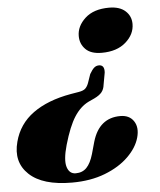

<svg xmlns="http://www.w3.org/2000/svg" viewBox="-82 -568 698 838"><g transform="rotate(-5 267.0 -149.0)"><path d="M374 -189Q372 -170 361.8 -157Q351.5 -144 328.5 -133L302.5 -121Q266 -103 239.8 -62.2Q213.5 -21.5 190.5 58.5Q172 123.5 181.8 154.5Q191.5 185.5 219.5 185.5Q249 185.5 267.2 166.5Q285.5 147.5 297 108L312 54.5Q342 -46.5 434.5 -46.5Q474.5 -46.5 493.2 -18.2Q512 10 500 53.5Q488 97 448 136.2Q408 175.5 344.8 200Q281.5 224.5 200 224.5Q71.5 224.5 12.8 169Q-46 113.5 -22.5 26Q-2.5 -50.5 61.5 -96.8Q125.5 -143 227.5 -161L263 -167Q284 -170.5 292.5 -178.8Q301 -187 306.5 -201.5L320 -240.5Q331 -259.5 340 -267.2Q349 -275 361 -275Q386 -275 383.5 -241.5ZM427 -522Q473 -522 498 -499.5Q523 -477 523 -442.5Q523 -397 484 -362.8Q445 -328.5 378.5 -328.5Q331 -328.5 307.8 -352Q284.5 -375.5 284.5 -410Q284.5 -453.5 322 -487.8Q359.5 -522 427 -522Z"/></g></svg>

Font: Fraunces 72pt S000 Black
Style: Italic
Weight: 900
Italic angle: -16°
Version: Version 1.000; ttfautohint (v1.8.3)